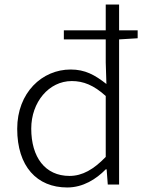

<svg xmlns="http://www.w3.org/2000/svg" viewBox="-20 -815 645 848"><path d="M287 -38C179 -38 118 -121 118 -247C118 -364 196 -457 297 -457C348 -457 394 -439 447 -391V-122C394 -67 344 -38 287 -38ZM262 -641H447V-539L450 -444C399 -484 356 -508 292 -508C166 -508 56 -406 56 -246C56 -80 143 13 277 13C347 13 405 -24 447 -67H451L456 0H506V-641L588 -646V-681H506V-795H447V-681H262Z"/></svg>

Font: Noto Sans HK Light
Style: Regular
Weight: 300
Designer: Ryoko NISHIZUKA 西塚涼子 (kana, bopomofo & ideographs); Paul D. Hunt (Latin, Greek & Cyrillic); Sandoll Communications 산돌커뮤니
Foundry: Adobe
Version: Version 2.004;hotconv 1.0.118;makeotfexe 2.5.65603